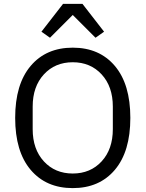

<svg xmlns="http://www.w3.org/2000/svg" viewBox="-20 -955 748 987"><path d="M237 -761 193 -792 304 -935H404L515 -792L471 -761L354 -878ZM570.5 -82Q491 12 354 12Q217 12 137.5 -82Q58 -176 58 -349Q58 -522 137.5 -616Q217 -710 354 -710Q491 -710 570.5 -616Q650 -522 650 -349Q650 -176 570.5 -82ZM560 -291V-407Q560 -510 502.5 -572.5Q445 -635 354 -635Q263 -635 205.5 -572.5Q148 -510 148 -407V-291Q148 -188 205.5 -125.5Q263 -63 354 -63Q445 -63 502.5 -125.5Q560 -188 560 -291Z"/></svg>

Font: Anuphan
Style: Regular
Weight: 400
Designer: Mike Abbink, Paul van der Laan, Pieter van Rosmalen, Mint Tantisuwanna
Foundry: Bold Monday; Cadson Demak
Version: Version 3.002;hotconv 1.0.109;makeotfexe 2.5.65596